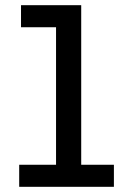

<svg xmlns="http://www.w3.org/2000/svg" viewBox="-20 -720 498 740"><path d="M54 0V-85H196V-615H61V-700H293V-85H419V0Z"/></svg>

Font: MuseoModerno Thin
Style: Regular
Weight: 400
Version: Version 1.003